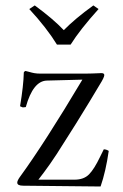

<svg xmlns="http://www.w3.org/2000/svg" viewBox="-20 -678 450 701"><path d="M188 -515.1Q150.4 -576.2 86.9 -645L106.9 -658.2Q174.8 -608.4 212.9 -567.9Q253.4 -609.4 320.8 -658.2L339.8 -645Q272 -569.8 237.8 -515.1ZM73.2 -418.9Q78.6 -418 87.4 -415.3Q96.2 -412.6 105.7 -410.9Q115.2 -409.2 128.9 -409.2H290Q302.2 -409.2 316.2 -409.7Q330.1 -410.2 339.4 -410.6Q348.6 -411.1 350.1 -411.1Q360.8 -411.1 360.8 -403.8Q360.8 -395.5 344.2 -369.1Q344.2 -368.7 307.6 -308.1L257.8 -227.1L214.8 -159.2Q185.1 -111.3 162.6 -79.3Q140.1 -47.4 120.1 -22H252Q286.1 -22 305.2 -41.5Q324.2 -61 345.2 -105L358.9 -132.8Q368.2 -132.8 377 -127Q366.2 -51.8 347.2 2.9L64.9 0Q43 0 43 -11.2Q43 -18.1 51.8 -30.8Q142.6 -155.3 280.8 -387.2L150.9 -383.8Q100.6 -382.3 74.2 -287.1Q64.5 -285.6 62.5 -286.1Q60.5 -286.6 53.2 -290Q65.9 -365.7 66.9 -413.1Q66.9 -414.6 69.3 -416.7Q71.8 -418.9 73.2 -418.9Z"/></svg>

Font: Linux Libertine Display G
Style: Regular
Weight: 400
Designer: Philipp H. Poll
Foundry: Philipp H. Poll
Version: Version 5.0.9